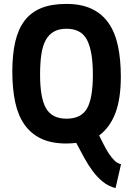

<svg xmlns="http://www.w3.org/2000/svg" viewBox="-20 -722 684 982"><path d="M571 240Q535 231 506.5 208Q478 185 454.5 153.5Q431 122 410.5 84.5Q390 47 370 9Q359 10 345 11Q331 12 320 12Q243 12 190.5 -13Q138 -38 105 -85Q72 -132 57.5 -200.5Q43 -269 43 -356Q43 -443 58 -508Q73 -573 105.5 -616Q138 -659 190.5 -680.5Q243 -702 320 -702Q396 -702 449.5 -676.5Q503 -651 536 -603Q569 -555 583.5 -486Q598 -417 598 -330Q598 -218 570.5 -144.5Q543 -71 487 -29Q499 -5 511.5 19.5Q524 44 537.5 64.5Q551 85 566 99.5Q581 114 599 118ZM320 -115Q396 -115 425.5 -168Q455 -221 455 -340Q455 -459 425.5 -517Q396 -575 320 -575Q282 -575 256 -560.5Q230 -546 214 -517Q198 -488 191.5 -444Q185 -400 185 -340Q185 -221 215.5 -168Q246 -115 320 -115Z"/></svg>

Font: Panefresco 999wt
Style: Regular
Weight: 900
Version: Version 1.001